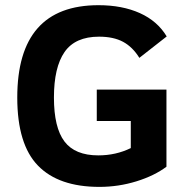

<svg xmlns="http://www.w3.org/2000/svg" viewBox="-20 -710 731 744"><path d="M520 -485.8Q494.1 -527.8 457 -547.9Q419.9 -567.9 363.8 -567.9Q271.5 -567.9 230.2 -508.5Q189 -449.2 189 -332Q189 -215.8 229.7 -161.9Q270.5 -107.9 360.8 -107.9Q429.2 -107.9 486.8 -136.2V-241.2H355V-362.8H625V-64Q578.1 -28.8 508.5 -7.3Q439 14.2 365.2 14.2Q207 14.2 127 -68.4Q46.9 -150.9 46.9 -332Q46.9 -689.9 361.8 -689.9Q453.6 -689.9 522 -659.2Q590.3 -628.4 626 -568.8Z"/></svg>

Font: Clear Sans
Style: Bold
Weight: 700
Foundry: Intel Corporation
Version: Version 1.00